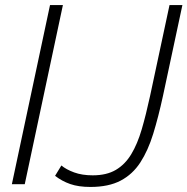

<svg xmlns="http://www.w3.org/2000/svg" viewBox="-20 -729 742 760"><path d="M178 -709H229L78 0H27ZM338 11Q291 11 258 -0.5Q225 -12 198 -33L223 -74Q242 -58 273.5 -46.5Q305 -35 347 -35Q402 -35 438.5 -56.5Q475 -78 499.5 -118.5Q524 -159 541 -217Q558 -275 574 -349L651 -709H702L625 -349Q607 -266 586.5 -199.5Q566 -133 535.5 -86Q505 -39 457.5 -14Q410 11 338 11Z"/></svg>

Font: Raleway Thin Light
Style: Italic
Weight: 300
Italic angle: -12°
Version: Version 4.026